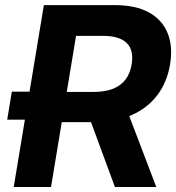

<svg xmlns="http://www.w3.org/2000/svg" viewBox="-20 -748 706 768"><path d="M168.4 -269.4H8.8L27.3 -381.2H186.4ZM34.9 0 155.5 -727.5H439.4Q522.7 -727.5 575.9 -698.1Q629.1 -668.7 650.6 -615.4Q672.1 -562.1 660.3 -490.8Q648.5 -419 609 -367.1Q569.4 -315.1 505.8 -287.3Q442.1 -259.6 358.2 -259.6H166L186 -380.3H354.3Q400 -380.3 431.8 -392.8Q463.6 -405.3 482.2 -430Q500.8 -454.6 506.6 -490.8Q516 -547.1 487 -575.8Q458.1 -604.6 391.3 -604.6H284.2L184.1 0ZM439.7 0 317.6 -331.1H479L605.1 0Z"/></svg>

Font: Inter Variable
Style: Italic
Weight: 400
Italic angle: -9.39999°
Designer: Rasmus Andersson
Foundry: rsms
Version: Version 4.001;git-9221beed3